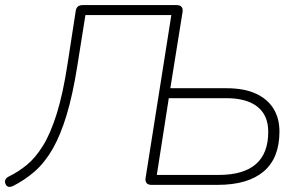

<svg xmlns="http://www.w3.org/2000/svg" viewBox="-32 -725 1178 753"><path d="M822 0H562Q549 0 543 -7Q537 -14 539 -27L640 -666H303L271 -465Q253 -352 229 -273Q205 -194 174.5 -141Q144 -88 105 -53.5Q66 -19 18 5Q11 8 5 8Q-1 8 -5 4.5Q-9 1 -11 -5Q-14 -14 -10.5 -21Q-7 -28 3 -33Q40 -51 73.5 -78.5Q107 -106 136.5 -153.5Q166 -201 190.5 -279Q215 -357 233 -475L265 -682Q268 -705 292 -705H661Q674 -705 680 -698Q686 -691 684 -678L636 -379H856Q925 -379 971 -358Q1017 -337 1040.5 -299Q1064 -261 1064 -209Q1064 -105 1002 -52.5Q940 0 822 0ZM630 -340 583 -39H826Q1020 -39 1020 -208Q1020 -273 977.5 -306.5Q935 -340 855 -340Z"/></svg>

Font: Nunito Variable Extra Light
Style: Italic
Weight: 200
Italic angle: -9°
Designer: Vernon Adams
Foundry: Vernon Adams
Version: Version 3.602